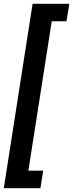

<svg xmlns="http://www.w3.org/2000/svg" viewBox="-29 -840 388 1019"><path d="M338.9 -819.8 323.7 -727.1H245.6L121.6 65.9H200.2L185.5 158.7H-8.8L144 -819.8Z"/></svg>

Font: Mardoto Medium
Style: Italic
Weight: 500
Italic angle: -12°
Designer: Christian Robertson, Vahan Hovhannisyan
Foundry: Google
Version: Version 1.000